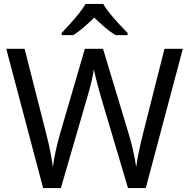

<svg xmlns="http://www.w3.org/2000/svg" viewBox="-20 -964 970 984"><path d="M917 -714 727 0H636L497 -468Q489 -497 481 -526Q473 -555 468 -577.5Q463 -600 461 -609Q460 -596 450.5 -553.5Q441 -511 427 -465L292 0H201L12 -714H106L217 -278Q229 -232 237.5 -189Q246 -146 251 -108Q256 -147 266 -193Q276 -239 289 -283L415 -714H508L639 -280Q653 -234 663 -188.5Q673 -143 678 -108Q683 -145 692 -188.5Q701 -232 713 -279L823 -714ZM509 -944Q521 -922 543.5 -894.5Q566 -867 590.5 -840.5Q615 -814 634 -795V-784H572Q546 -800 518 -823.5Q490 -847 463 -874Q436 -847 409 -824Q382 -801 356 -784H296V-795Q315 -815 338.5 -841Q362 -867 384 -894.5Q406 -922 419 -944Z"/></svg>

Font: Noto Sans Modi
Style: Regular
Weight: 400
Designer: Monotype Design Team
Foundry: Monotype Imaging Inc.
Version: Version 2.003; ttfautohint (v1.8.4.7-5d5b)